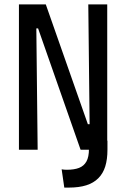

<svg xmlns="http://www.w3.org/2000/svg" viewBox="-20 -680 574 872"><path d="M272 172 260 89Q266 90 271.5 90.5Q277 91 283 91Q317 91 339 82.5Q361 74 372.5 53.5Q384 33 384 -4V-41H468V0Q468 44 458 76Q448 108 426.5 129.5Q405 151 372 161.5Q339 172 292 172Q288 172 283.5 172Q279 172 272 172ZM66 0V-660H188L379 -116H387L381 -660H467V0H346L153 -551H145L151 0Z"/></svg>

Font: Bricolage Grotesque Condensed
Style: Regular
Weight: 400
Width: 3
Designer: Mathieu Triay
Foundry: Atelier Triay
Version: Version 1.000;gftools[0.9.30]